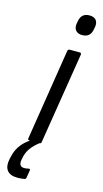

<svg xmlns="http://www.w3.org/2000/svg" viewBox="-171 -718 510 953"><g transform="rotate(15 84.0 -241.5)"><path d="M36 0Q27 0 28 -9L102 -477Q104 -487 112 -487H164Q173 -487 172 -477L97 -9Q96 0 88 0ZM153 -573Q131 -573 120 -585.5Q109 -598 112 -620L114 -630Q120 -677 164 -677Q187 -677 197.5 -664.5Q208 -652 205 -630L203 -620Q197 -573 153 -573ZM27 194Q-12 194 -27.5 173.5Q-43 153 -36 118L-33 104Q-25 64 0 34Q25 4 71 -19L93 -4Q62 19 45.5 42.5Q29 66 24 96L22 107Q18 139 47 139Q53 139 58 138Q63 137 68 136Q78 134 76 144L70 181Q69 190 61 191Q53 192 45 193Q37 194 27 194Z"/></g></svg>

Font: Sofia Sans Condensed
Style: Italic
Weight: 400
Italic angle: -9°
Designer: Botio Nikoltchev, Ani Petrova
Foundry: lettersoup
Version: Version 4.101